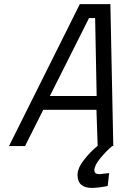

<svg xmlns="http://www.w3.org/2000/svg" viewBox="-20 -712 594 936"><path d="M414.1 -624 223.1 -244.1H451.2L443.8 -624ZM532.2 0H526.9Q497.1 24.9 468.8 59.6Q440.4 94.2 439.9 117.2Q439.9 137.2 463.9 137.2L512.2 131.8L504.9 194.8Q460 203.6 428.2 204.1Q358.4 204.1 357.9 141.1Q357.9 107.9 388.7 68.4Q418.9 28.8 456.1 -1L450.2 -176.8H190.9L102.1 0H23.9L369.1 -691.9H518.1L532.2 -3.9Z"/></svg>

Font: TitilliumWeb-Italic
Style: Italic
Weight: 400
Italic angle: -13°
Version: Version 1.001;PS 57.000;hotconv 1.0.70;makeotf.lib2.5.55311